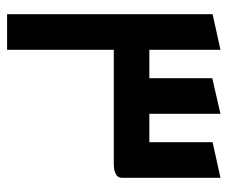

<svg xmlns="http://www.w3.org/2000/svg" viewBox="-70 -570 640 540"><g transform="rotate(90 250.0 -300.0)"><path d="M20 0V-578L120 -600V-400H200V-577L300 -600V-400H380V-578L480 -600V-323Q480 -311 470 -306Q460 -301 450 -300.5Q440 -300 440 -300H120V0Z"/></g></svg>

Font: Reem Kufi Ink
Style: Regular
Weight: 400
Designer: Khaled Hosny
Version: Version 1.7